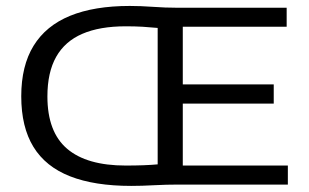

<svg xmlns="http://www.w3.org/2000/svg" viewBox="-20 -621 1040 646"><path d="M421.5 4.5Q298 4.5 215.8 -27.8Q133.5 -60 92.5 -126.8Q51.5 -193.5 51.5 -297Q51.5 -399.5 93 -467Q134.5 -534.5 215.8 -567.8Q297 -601 416.5 -601Q453 -601 494.8 -598Q536.5 -595 574 -595H944.5V-531H595V-64H948.5V0H579.5Q540 0 498.5 2.2Q457 4.5 421.5 4.5ZM403 -64Q435 -64 462 -65Q489 -66 510.5 -68V-527Q485 -529.5 459.8 -531Q434.5 -532.5 403 -532.5Q315.5 -532.5 257 -507.2Q198.5 -482 169 -429.8Q139.5 -377.5 139.5 -296.5Q139.5 -177 205.8 -120.5Q272 -64 403 -64ZM560 -272.5V-337H901V-272.5Z"/></svg>

Font: Encode Sans SC Expanded
Style: Regular
Weight: 400
Width: 7
Designer: Multiple Designers
Foundry: Impallari Type
Version: Version 3.002